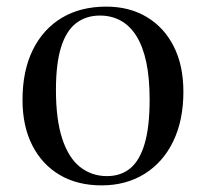

<svg xmlns="http://www.w3.org/2000/svg" viewBox="-20 -546 621 580"><path d="M287 14Q214 14 160.5 -17.5Q107 -49 77.5 -107Q48 -165 48 -244Q48 -332 79 -395Q110 -458 166.5 -492Q223 -526 301 -526Q371 -526 423.5 -494.5Q476 -463 505 -405.5Q534 -348 534 -269Q534 -183 503.5 -119.5Q473 -56 417 -21Q361 14 287 14ZM303 -14Q345 -14 373.5 -37.5Q402 -61 417 -112Q432 -163 432 -245Q432 -310 422 -357.5Q412 -405 392.5 -436.5Q373 -468 345 -483.5Q317 -499 282 -499Q240 -499 210 -476Q180 -453 164.5 -403.5Q149 -354 149 -274Q149 -185 168 -127Q187 -69 222 -41.5Q257 -14 303 -14Z"/></svg>

Font: Literata 60pt
Style: Regular
Weight: 400
Designer: Latin by Veronika Burian and Jose Scaglione. Greek by Irene Vlachou. Cyrillic by Vera Evstafieva.
Foundry: TypeTogether
Version: Version 3.002